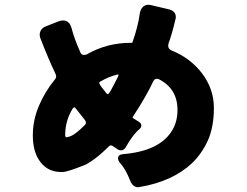

<svg xmlns="http://www.w3.org/2000/svg" viewBox="-20 -793 1040 807"><path d="M829 -485Q879 -419 879 -339.5Q879 -260 854.5 -204.5Q830 -149 788 -108Q705 -30 567 -7Q564 -6 561 -6Q538 -6 527 -34Q507 -85 482 -111Q476 -120 476 -127Q476 -143 496 -145Q655 -158 706 -249Q726 -284 726 -331Q726 -420 648 -460Q642 -462 640 -462Q630 -462 624 -451Q597 -392 539 -303Q537 -300 537 -299Q537 -298 540 -296L564 -281Q574 -274 574 -265.5Q574 -257 566 -250Q537 -226 508 -173Q500 -161 488 -161Q482 -161 475 -165L451 -181Q448 -182 445 -182Q442 -182 439 -179Q429 -169 418 -159Q379 -122 340 -101Q263 -70 243 -70Q239 -70 233 -70Q174 -72 143 -122Q118 -161 118 -224.5Q118 -288 143.5 -348Q169 -408 210 -458Q216 -465 216 -470.5Q216 -476 214 -481Q183 -546 149 -634Q144 -650 150.5 -663Q157 -676 172 -682L228 -704Q237 -707 245 -707Q272 -707 281 -674Q293 -628 317 -575V-574Q322 -562 333 -562Q339 -562 346 -565Q429 -613 530 -613H536Q560 -680 568 -739Q571 -753 578 -761Q587 -773 604 -773Q610 -773 617 -771L689 -754Q719 -747 719 -721Q719 -716 717 -710Q703 -650 688 -609Q687 -605 687 -601Q687 -587 701 -581Q780 -549 829 -485ZM471 -479Q438 -471 403 -451Q398 -449 397 -445Q398 -437 414 -418L427 -401Q431 -397 434 -397Q440 -400 457 -434Q466 -451 472 -462.5Q478 -474 478 -477Q478 -480 475.5 -480Q473 -480 471 -479ZM260 -216Q266 -216 282 -223Q303 -234 334 -265Q341 -271 341 -277.5Q341 -284 335 -291Q310 -322 302.5 -332Q295 -342 292.5 -342Q290 -342 285 -336Q254 -285 254 -226Q254 -220 255.5 -218Q257 -216 260 -216Z"/></svg>

Font: Tsunagi Gothic Black
Style: Regular
Weight: 900
Designer: Yoshimichi Ohira
Foundry: Positype
Version: Version 1.001